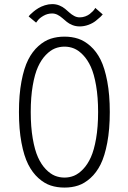

<svg xmlns="http://www.w3.org/2000/svg" viewBox="-20 -880 610 912"><path d="M358.5 -754.5Q340 -754.5 324.2 -760.8Q308.5 -767 297.5 -776Q286.5 -785 276 -794.2Q265.5 -803.5 253.2 -809.8Q241 -816 227.5 -816Q205.5 -816 186.5 -805Q167.5 -794 159.5 -783L151.5 -772.5L116 -802Q117 -804 122.5 -809.8Q128 -815.5 138.8 -824.5Q149.5 -833.5 162.2 -841.2Q175 -849 192.8 -854.8Q210.5 -860.5 228 -860.5Q246.5 -860.5 262.2 -854Q278 -847.5 289 -838.2Q300 -829 310.2 -819.8Q320.5 -810.5 332.8 -804Q345 -797.5 358.5 -797.5Q372.5 -797.5 385.2 -802.2Q398 -807 406.2 -813.5Q414.5 -820 420.8 -826.5Q427 -833 430 -838L432.5 -842.5L468 -811.5Q464 -806.5 457 -799.8Q450 -793 435.2 -781.2Q420.5 -769.5 400 -762Q379.5 -754.5 358.5 -754.5ZM286.5 11Q251 11 221 1.2Q191 -8.5 162.5 -34Q134 -59.5 114 -99Q94 -138.5 82 -202Q70 -265.5 70 -348Q70 -430 82 -493.5Q94 -557 114 -596.5Q134 -636 162.5 -661.2Q191 -686.5 221 -696.2Q251 -706 286.5 -706Q321.5 -706 351.2 -696.2Q381 -686.5 409.5 -661.2Q438 -636 457.8 -596.5Q477.5 -557 489.5 -493.5Q501.5 -430 501.5 -348Q501.5 -265.5 489.5 -202Q477.5 -138.5 457.8 -99Q438 -59.5 409.5 -34Q381 -8.5 351.2 1.2Q321.5 11 286.5 11ZM286.5 -36.5Q310 -36.5 331.5 -45.2Q353 -54 374.5 -76.2Q396 -98.5 411.5 -132.8Q427 -167 436.5 -222.2Q446 -277.5 446 -348Q446 -418 436.5 -473.2Q427 -528.5 411.5 -562.5Q396 -596.5 374.5 -618.8Q353 -641 331.5 -649.8Q310 -658.5 286.5 -658.5Q262.5 -658.5 240.8 -649.8Q219 -641 197.5 -618.8Q176 -596.5 160.5 -562.5Q145 -528.5 135.5 -473.5Q126 -418.5 126 -348Q126 -277.5 135.5 -222.2Q145 -167 160.5 -132.8Q176 -98.5 197.5 -76.2Q219 -54 240.8 -45.2Q262.5 -36.5 286.5 -36.5Z"/></svg>

Font: League Mono Narrow UltraLight
Style: Regular
Weight: 200
Width: 3
Designer: Tyler Finck
Foundry: The League of Moveable Type / Tyler Finck
Version: Version 2.210